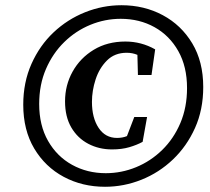

<svg xmlns="http://www.w3.org/2000/svg" viewBox="-20 -696 804 735"><path d="M385 -33Q445 -33 501 -56Q557 -79 601 -122Q645 -165 670.5 -225Q696 -285 696 -359Q696 -441 662.5 -500.5Q629 -560 571.5 -592Q514 -624 442 -624Q382 -624 326 -601Q270 -578 226 -535Q182 -492 156 -432Q130 -372 130 -298Q130 -216 164 -156.5Q198 -97 256 -65Q314 -33 385 -33ZM382 19Q295 19 224 -19Q153 -57 111 -127.5Q69 -198 69 -295Q69 -381 100.5 -451.5Q132 -522 185 -572Q238 -622 305.5 -649Q373 -676 445 -676Q532 -676 603 -638Q674 -600 716 -530Q758 -460 758 -363Q758 -276 726.5 -206Q695 -136 642 -85.5Q589 -35 521.5 -8Q454 19 382 19ZM409 -124Q359 -124 318 -145.5Q277 -167 253 -208Q229 -249 229 -308Q229 -370 258 -422Q287 -474 339 -505.5Q391 -537 460 -537Q521 -537 574 -507L560 -409H508L506 -486Q487 -494 465 -494Q419 -494 389.5 -464.5Q360 -435 346 -392Q332 -349 332 -306Q332 -245 357.5 -206.5Q383 -168 428 -168Q449 -168 466 -175L494 -248H543L526 -153Q504 -141 475 -132.5Q446 -124 409 -124Z"/></svg>

Font: Source Serif Pro
Style: Bold Italic
Weight: 700
Italic angle: -12°
Designer: Frank Grießhammer
Foundry: Adobe Systems Incorporated
Version: Version 3.001;hotconv 1.0.111;makeotfexe 2.5.65597